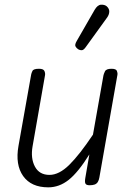

<svg xmlns="http://www.w3.org/2000/svg" viewBox="-20 -796 571 825"><path d="M187.5 9Q114 9 79.5 -39.5Q45 -88 59.5 -169.5L114 -476Q115 -482 119.5 -491.2Q124 -500.5 147.5 -500.5Q166.5 -500.5 170.8 -491Q175 -481.5 173.5 -473L120 -167.5Q111 -116 130 -80.2Q149 -44.5 192.5 -44.5Q234 -44.5 278 -88Q322 -131.5 379.5 -217.5L424.5 -472Q425.5 -477.5 430.8 -489Q436 -500.5 459 -500.5Q478.5 -500.5 482.2 -491.5Q486 -482.5 484.5 -474L407 -33.5Q405 -21.5 400.2 -14Q395.5 -6.5 387 -3.2Q378.5 0 365 0Q351 0 347.2 -7Q343.5 -14 346.5 -31L364 -132.5Q315.5 -55 275 -23Q234.5 9 187.5 9ZM316.5 -584Q308.5 -589 304.5 -596.5Q300.5 -604 309.5 -619.5L386.5 -753.5Q399 -775 414.2 -775.8Q429.5 -776.5 438.5 -769Q450 -758.5 449.5 -745.8Q449 -733 440.5 -721L348 -593Q339 -580.5 331.2 -580.2Q323.5 -580 316.5 -584Z"/></svg>

Font: Edu VIC WA NT Hand Pre
Style: Regular
Weight: 400
Designer: Tina and Corey Anderson, Eben Sorkin, Mirko Velimirovic
Foundry: Google for Education
Version: Version 1.000